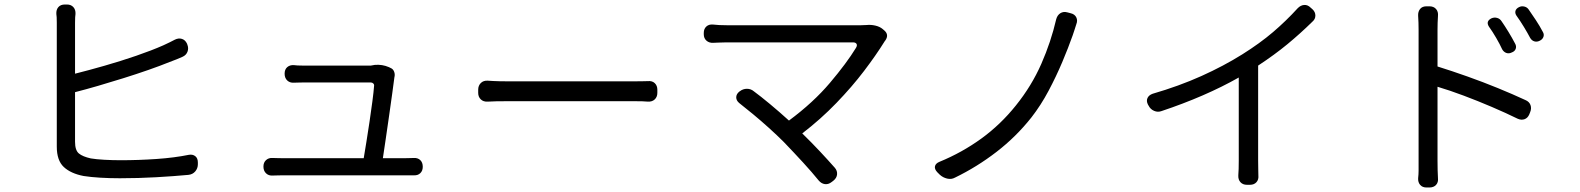

<svg xmlns="http://www.w3.org/2000/svg" viewBox="-20 -789 7010 852"><path d="M277 -769Q295 -769 305.5 -757.5Q316 -746 315 -727Q314 -720 313.5 -711.5Q313 -703 313 -688V-462Q373 -477 444.5 -497.5Q516 -518 584.5 -541.5Q653 -565 705 -588Q720 -595 733.5 -601.5Q747 -608 756 -613Q772 -621 787 -616.5Q802 -612 810 -595L811 -592Q818 -575 812 -559.5Q806 -544 790 -537Q776 -531 765.5 -526.5Q755 -522 733 -514Q691 -497 638 -478.5Q585 -460 527.5 -442Q470 -424 415 -408Q360 -392 313 -380V-160Q313 -122 330 -108Q347 -94 383 -86Q407 -82 443 -80Q479 -78 516 -78Q595 -78 674.5 -83.5Q754 -89 818 -102Q835 -105 846.5 -96Q858 -87 858 -68V-60Q858 -42 846.5 -28.5Q835 -15 816 -13Q752 -7 673 -2.5Q594 2 512 2Q467 2 425 -0.5Q383 -3 351 -8Q294 -19 263 -48Q232 -77 232 -138Q232 -162 232 -208Q232 -254 232 -311.5Q232 -369 232 -429.5Q232 -490 232 -544Q232 -598 232 -636.5Q232 -675 232 -688Q232 -704 231.5 -712.5Q231 -721 230 -727Q229 -746 239 -757.5Q249 -769 268 -769Z M1149 -50Q1149 -68 1160.5 -78.5Q1172 -89 1189 -88Q1198 -88 1207 -87.5Q1216 -87 1232 -87H1594Q1599 -117 1606 -160Q1613 -203 1620 -250.5Q1627 -298 1632.5 -339.5Q1638 -381 1640 -408Q1641 -414 1636.5 -418.5Q1632 -423 1626 -423Q1603 -423 1568 -423Q1533 -423 1494 -423Q1455 -423 1419 -423Q1383 -423 1357 -423Q1331 -423 1323 -423Q1307 -423 1299 -422.5Q1291 -422 1284 -422Q1266 -421 1254.5 -432Q1243 -443 1243 -462Q1243 -481 1254.5 -491Q1266 -501 1284 -500Q1292 -499 1300.5 -498.5Q1309 -498 1322 -498Q1334 -498 1363 -498Q1392 -498 1430 -498Q1468 -498 1506.5 -498Q1545 -498 1577.5 -498Q1610 -498 1626 -498L1643 -501Q1676 -504 1706 -491L1714 -487Q1724 -483 1728.5 -472Q1733 -461 1731 -450Q1731 -449 1730.5 -448Q1730 -447 1730 -445Q1727 -420 1720.5 -374Q1714 -328 1706.5 -274.5Q1699 -221 1691.5 -171Q1684 -121 1679 -87H1777Q1790 -87 1799.5 -87.5Q1809 -88 1816 -88Q1834 -89 1845 -78.5Q1856 -68 1856 -49Q1856 -31 1845 -20.5Q1834 -10 1816 -11Q1809 -11 1799.5 -11Q1790 -11 1780 -11Q1766 -11 1724 -11Q1682 -11 1624 -11Q1566 -11 1503 -11Q1440 -11 1383 -11Q1326 -11 1285 -11Q1244 -11 1232 -11Q1217 -11 1207.5 -10.5Q1198 -10 1189 -10Q1172 -9 1160.5 -20Q1149 -31 1149 -50Z M2102 -391Q2102 -409 2113.5 -420.5Q2125 -432 2144 -431Q2158 -430 2169 -429.5Q2180 -429 2196.5 -428.5Q2213 -428 2241 -428Q2260 -428 2302 -428Q2344 -428 2399.5 -428Q2455 -428 2515 -428Q2575 -428 2630.5 -428Q2686 -428 2728.5 -428Q2771 -428 2789 -428Q2819 -428 2833 -428.5Q2847 -429 2855 -429Q2874 -431 2885.5 -420Q2897 -409 2897 -391V-377Q2897 -359 2885.5 -348Q2874 -337 2855 -338Q2845 -339 2830.5 -339.5Q2816 -340 2790 -340Q2771 -340 2729 -340Q2687 -340 2631.5 -340Q2576 -340 2515.5 -340Q2455 -340 2399.5 -340Q2344 -340 2302 -340Q2260 -340 2241 -340Q2200 -340 2182 -339.5Q2164 -339 2144 -338Q2125 -337 2113.5 -348Q2102 -359 2102 -377Z M3458 -159Q3428 -189 3392.5 -221Q3357 -253 3322 -282Q3287 -311 3260 -332Q3247 -343 3247 -357Q3247 -371 3260 -382L3263 -384Q3277 -395 3294.5 -395Q3312 -395 3325 -384Q3355 -362 3396.5 -327.5Q3438 -293 3481 -254Q3589 -334 3663 -421.5Q3737 -509 3778 -576Q3785 -587 3781 -594Q3777 -601 3765 -601Q3733 -601 3684 -601Q3635 -601 3576.5 -601Q3518 -601 3459 -601Q3400 -601 3347.5 -601Q3295 -601 3257.5 -601Q3220 -601 3205 -601Q3182 -601 3168.5 -600Q3155 -599 3145 -599Q3127 -598 3115 -608.5Q3103 -619 3103 -637V-643Q3103 -661 3114.5 -671.5Q3126 -682 3145 -680Q3169 -677 3205 -677Q3218 -677 3259.5 -677Q3301 -677 3360 -677Q3419 -677 3485 -677Q3551 -677 3614 -677Q3677 -677 3726.5 -677Q3776 -677 3801 -677Q3803 -677 3812.5 -677.5Q3822 -678 3826 -678Q3844 -680 3864 -675.5Q3884 -671 3897 -660L3904 -654Q3926 -635 3909 -610Q3908 -609 3906.5 -607Q3905 -605 3904 -603Q3868 -545 3814.5 -474.5Q3761 -404 3691.5 -332Q3622 -260 3540 -197Q3583 -155 3619 -116.5Q3655 -78 3685 -44Q3696 -31 3694.5 -15Q3693 1 3678 13L3670 19Q3656 30 3640.5 28Q3625 26 3613 12Q3583 -25 3544 -67.5Q3505 -110 3458 -159Z M4732 -730Q4749 -726 4756 -712Q4763 -698 4756 -681Q4753 -672 4748.5 -657.5Q4744 -643 4740 -632Q4721 -578 4694 -514Q4667 -450 4633 -386Q4599 -322 4557 -268Q4489 -182 4402 -115Q4315 -48 4218 -1Q4202 8 4183 3.5Q4164 -1 4150 -14L4139 -25Q4126 -39 4129 -51.5Q4132 -64 4149 -71Q4249 -112 4334.5 -174Q4420 -236 4488 -321Q4558 -408 4601 -506Q4644 -604 4667 -704Q4672 -722 4685.5 -730.5Q4699 -739 4717 -734Z M5074 -325Q5066 -341 5072 -354Q5078 -367 5095 -373Q5212 -407 5311 -451.5Q5410 -496 5493 -548Q5571 -597 5629 -646.5Q5687 -696 5739 -753Q5752 -766 5767.5 -767Q5783 -768 5796 -755L5804 -748Q5817 -736 5817 -720Q5817 -704 5804 -693Q5750 -640 5693 -593Q5636 -546 5563 -498V-76Q5563 -55 5563.5 -37.5Q5564 -20 5564 -11Q5566 8 5555.5 19.5Q5545 31 5527 31H5513Q5495 31 5484.5 19.5Q5474 8 5475 -11Q5476 -22 5476.5 -39.5Q5477 -57 5477 -76V-445Q5403 -403 5316.5 -365.5Q5230 -328 5134 -296Q5118 -290 5101.5 -297Q5085 -304 5077 -320Z M6599 -708Q6611 -713 6623.5 -709.5Q6636 -706 6643 -695Q6657 -675 6673.5 -648Q6690 -621 6703 -596Q6710 -584 6706 -572.5Q6702 -561 6688 -556Q6676 -550 6664.5 -554Q6653 -558 6646 -570Q6636 -592 6619.5 -620.5Q6603 -649 6587 -671Q6572 -695 6599 -708ZM6720 -757Q6731 -763 6744 -760Q6757 -757 6764 -746Q6778 -726 6795.5 -699.5Q6813 -673 6826 -648Q6833 -637 6829 -625.5Q6825 -614 6812 -608Q6800 -602 6788.5 -605.5Q6777 -609 6770 -621Q6759 -642 6742 -670Q6725 -698 6709 -720Q6702 -731 6705 -741Q6708 -751 6720 -757ZM6275 -75Q6275 -89 6275 -131Q6275 -173 6275 -231.5Q6275 -290 6275 -355.5Q6275 -421 6275 -482Q6275 -543 6275 -589.5Q6275 -636 6275 -657Q6275 -671 6274.5 -688.5Q6274 -706 6273 -719Q6272 -737 6281.5 -749Q6291 -761 6310 -761H6323Q6342 -761 6352.5 -749Q6363 -737 6361 -718Q6360 -705 6359.5 -688Q6359 -671 6359 -657V-494Q6423 -474 6492 -449.5Q6561 -425 6627 -398Q6693 -371 6749 -345Q6766 -338 6771.5 -323Q6777 -308 6770 -291L6766 -281Q6759 -265 6745 -260Q6731 -255 6715 -262Q6662 -288 6600 -314.5Q6538 -341 6475.5 -364.5Q6413 -388 6359 -404V-75Q6359 -51 6359.5 -34.5Q6360 -18 6361 2Q6363 20 6352.5 31.5Q6342 43 6323 43H6310Q6292 43 6282 31.5Q6272 20 6273 2Q6275 -16 6275 -31.5Q6275 -47 6275 -75Z"/></svg>

Font: Chiron GoRound TC
Style: Regular
Weight: 400
Designer: Ryoko NISHIZUKA 西塚涼子 (kana, bopomofo & ideographs); Paul D. Hunt (Latin, Greek & Cyrillic); Sandoll Communications 산돌커뮤니
Foundry: Adobe
Version: Version 1.000;hotconv 1.1.1;makeotfexe 2.6.0